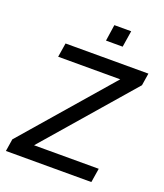

<svg xmlns="http://www.w3.org/2000/svg" viewBox="-161 -1009 955 1115"><g transform="rotate(20 316.5 -451.0)"><path d="M9 0 21 -76 521 -653 523 -618H107L121 -705H633L621 -629L121 -52L119 -87H551L537 0ZM336 -801 351 -902H455L439 -801Z"/></g></svg>

Font: Nunito Sans 12pt SemiBold
Style: Italic
Weight: 600
Italic angle: -9°
Designer: Vernon Adams
Foundry: Vernon Adams
Version: Version 3.101;gftools[0.9.27]